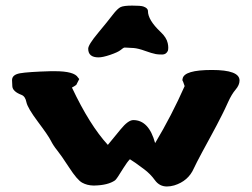

<svg xmlns="http://www.w3.org/2000/svg" viewBox="-20 -676 908 692"><path d="M335 -469.2Q297.9 -469.2 297.9 -500.5Q297.9 -514.6 333.3 -557.1Q368.7 -599.6 386.2 -622.6Q403.8 -645.5 415 -650.6Q426.3 -655.8 456.5 -655.8Q486.8 -655.8 496.1 -652.8Q513.2 -647 513.2 -636.2Q513.2 -604 558.6 -561Q580.1 -541 584.5 -520.5Q586.4 -511.7 586.4 -505.9Q586.4 -504.9 586.4 -503.4Q586.4 -497.1 585 -492.7Q578.6 -479.5 564.9 -479.5Q564.9 -479.5 564.5 -479.5Q549.8 -479.5 542 -481Q526.9 -483.9 502.7 -492.7Q478.5 -501.5 461.9 -502.9Q443.4 -504.4 434.6 -504.4Q432.6 -504.4 430.7 -504.4Q428.2 -504.4 427.2 -504.4Q424.3 -503.4 414.6 -495.6Q404.8 -487.8 377.7 -478.5Q350.6 -469.2 335 -469.2ZM645.5 -365.7Q639.2 -384.8 637.2 -387.2L638.2 -392.6Q644 -423.8 743.7 -423.8Q843.3 -423.8 843.3 -386.2V-385.7Q843.3 -369.6 829.1 -353Q814.9 -336.4 802.2 -308.3Q789.6 -280.3 780.3 -262.2Q762.2 -226.1 741 -187.3Q719.7 -148.4 708.5 -127.4Q686.5 -86.4 678.7 -69.3Q658.7 -23.4 607.9 -7.8Q594.2 -3.9 581.5 -3.9Q554.7 -3.9 538.3 -26.6Q522 -49.3 499 -66.4Q461.9 -94.2 448.2 -102.1Q438.5 -92.3 424.8 -70.3Q399.9 -29.3 394.5 -25.9Q369.1 -8.3 319.8 -7.3H316.4Q293.9 -7.8 276.1 -17.6Q258.3 -27.3 228.8 -72.8Q199.2 -118.2 185.8 -134.5Q172.4 -150.9 163.3 -168.9Q154.3 -187 116.9 -236.8Q79.6 -286.6 75.2 -307.6Q71.3 -328.6 57.6 -334Q25.4 -346.2 24.4 -365.2Q23.4 -380.9 23.4 -387.2Q23.4 -406.7 52 -411.9Q80.6 -417 162.6 -419.4H177.2Q248 -419.4 261.2 -396.5L265.6 -391.1L254.9 -370.1Q247.6 -364.7 239.3 -360.4Q303.2 -225.1 368.7 -153.8Q387.2 -176.3 414.6 -209.7Q441.9 -243.2 460.4 -243.2Q516.6 -243.2 539.1 -160.2Q599.1 -260.7 645.5 -365.7Z"/></svg>

Font: Drukaatie burti
Style: Heavy
Weight: 800
Version: Version 0.14